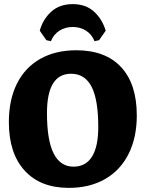

<svg xmlns="http://www.w3.org/2000/svg" viewBox="-20 -900 706 932"><path d="M23 -307Q23 -415 62 -493.5Q101 -572 175 -614Q249 -656 350 -656Q492 -656 568 -574Q644 -492 644 -340Q644 -232 604 -152.5Q564 -73 489.5 -30.5Q415 12 314 12Q176 12 99.5 -72Q23 -156 23 -307ZM457 -284Q457 -416 424.5 -479Q392 -542 325 -542Q208 -542 208 -351Q208 -219 240.5 -155Q273 -91 337 -91Q396 -91 426.5 -139.5Q457 -188 457 -284ZM227 -700 205 -705 173 -751Q188 -806 228.5 -843Q269 -880 333 -880Q397 -880 437 -843Q477 -806 493 -751L461 -705L439 -700Q425 -734 397 -751.5Q369 -769 333 -769Q297 -769 269 -751.5Q241 -734 227 -700Z"/></svg>

Font: Alegreya SC ExtraBold
Style: Regular
Weight: 800
Designer: Juan Pablo del Peral
Foundry: Huerta Tipografica
Version: Version 2.007; ttfautohint (v1.6)